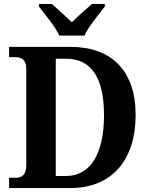

<svg xmlns="http://www.w3.org/2000/svg" viewBox="-20 -951 757 971"><path d="M280 -771H407C427 -816 481 -880 510 -918V-931H445C419 -907 371 -867 343 -838C315 -867 268 -907 242 -931H177V-918C206 -880 260 -816 280 -771ZM26 0H335C553 0 666 -150 666 -369C666 -596 542 -714 335 -714H26V-662H56C89 -662 113 -649 113 -602V-114C113 -69 91 -52 61 -52H26ZM313 -61H262V-654H314C440 -654 506 -561 506 -369C506 -177 440 -61 313 -61Z"/></svg>

Font: Noto Serif Ethiopic SemiCondensed
Style: Bold
Weight: 700
Width: 4
Designer: Monotype Design Team
Foundry: Monotype Imaging Inc.
Version: Version 2.102